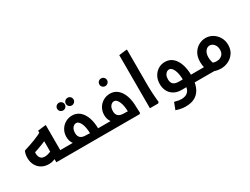

<svg xmlns="http://www.w3.org/2000/svg" viewBox="-73 -1446 3041 2333"><g transform="rotate(-30 1447.5 -279.5)"><path d="M234 -25Q176 -25 133 -50Q90 -75 66 -119.5Q42 -164 42 -221Q42 -269 59 -310L66 -316Q150 -341 220 -368.5Q290 -396 347 -427L404 -336Q351 -306 280.5 -278Q210 -250 124 -223L159 -245Q159 -242 158 -235Q157 -228 157 -216Q157 -195 164 -175Q171 -155 188.5 -142Q206 -129 235 -129Q258 -129 283 -136Q308 -143 342 -159L380 -83Q351 -56 313 -40.5Q275 -25 234 -25ZM321 0V-104H522V0ZM321 0V-443L433 -457L436 -449V0ZM522 0V-104Q534 -104 538 -90Q542 -76 542 -53Q542 -31 538 -15.5Q534 0 522 0Z M708 -504Q685 -504 669.5 -519.5Q654 -535 654 -557Q654 -580 670 -595.5Q686 -611 708 -611Q731 -611 746.5 -595.5Q762 -580 762 -557Q762 -535 746 -519.5Q730 -504 708 -504ZM830 -504Q807 -504 791.5 -519.5Q776 -535 776 -557Q776 -580 792 -595.5Q808 -611 830 -611Q853 -611 868.5 -595.5Q884 -580 884 -557Q884 -535 868 -519.5Q852 -504 830 -504Z M922 0V-104H1053V0ZM1053 0V-104Q1065 -104 1069 -90Q1073 -76 1073 -53Q1073 -31 1069 -15.5Q1065 0 1053 0ZM522 0V-104H795Q814 -104 832 -103Q850 -102 862 -100.5Q874 -99 874 -99L852 -87Q852 -91 852 -94Q852 -97 852 -101Q850 -189 825.5 -241Q801 -293 766 -293Q750 -293 733.5 -282.5Q717 -272 706 -250Q695 -228 695 -194Q695 -149 719.5 -126.5Q744 -104 795 -104V-28Q725 -28 677 -51Q629 -74 604.5 -114Q580 -154 580 -204Q580 -260 605.5 -303.5Q631 -347 674 -372Q717 -397 769 -397Q831 -397 875.5 -358.5Q920 -320 943.5 -252Q967 -184 967 -92Q968 -62 969.5 -40Q971 -18 971 -13L959 0ZM522 0Q511 0 506.5 -15.5Q502 -31 502 -53Q502 -76 506.5 -90Q511 -104 522 -104Z M1300 -504Q1277 -504 1261.5 -519.5Q1246 -535 1246 -557Q1246 -580 1262 -595.5Q1278 -611 1300 -611Q1323 -611 1338.5 -595.5Q1354 -580 1354 -557Q1354 -535 1338 -519.5Q1322 -504 1300 -504Z M1053 0V-104H1326Q1345 -104 1363 -103Q1381 -102 1393 -100.5Q1405 -99 1405 -99L1383 -87Q1383 -91 1383 -94Q1383 -97 1383 -101Q1381 -189 1356.5 -241Q1332 -293 1297 -293Q1281 -293 1264.5 -282.5Q1248 -272 1237 -250Q1226 -228 1226 -194Q1226 -149 1250.5 -126.5Q1275 -104 1326 -104V-28Q1256 -28 1208 -51Q1160 -74 1135.5 -114Q1111 -154 1111 -204Q1111 -260 1136.5 -303.5Q1162 -347 1205 -372Q1248 -397 1300 -397Q1362 -397 1406.5 -358.5Q1451 -320 1474.5 -252Q1498 -184 1498 -92Q1499 -62 1500.5 -40Q1502 -18 1502 -13L1490 0ZM1053 0Q1042 0 1037.5 -15.5Q1033 -31 1033 -53Q1033 -76 1037.5 -90Q1042 -104 1053 -104Z M1634 0V-745L1746 -759L1749 -751V-247Q1749 -206 1751.5 -165Q1754 -124 1756.5 -89.5Q1759 -55 1761.5 -34.5Q1764 -14 1764 -14L1749 0Z M2079 0Q2016 0 1972 -26Q1928 -52 1906 -95.5Q1884 -139 1884 -193Q1884 -253 1909 -299Q1934 -345 1976.5 -371Q2019 -397 2071 -397Q2135 -397 2179 -358.5Q2223 -320 2246.5 -251.5Q2270 -183 2270 -92H2155Q2155 -183 2130.5 -238Q2106 -293 2069 -293Q2054 -293 2037.5 -282.5Q2021 -272 2010 -250Q1999 -228 1999 -193Q1999 -149 2023 -126.5Q2047 -104 2100 -104H2357V0ZM2025 200Q1991 200 1959 194Q1927 188 1890 176L1926 81H1936Q1965 89 1984 92.5Q2003 96 2022 96Q2092 96 2123.5 54Q2155 12 2155 -92H2270Q2270 -1 2244 64.5Q2218 130 2164 165Q2110 200 2025 200ZM2357 0V-104Q2369 -104 2373 -90Q2377 -76 2377 -53Q2377 -31 2373 -15.5Q2369 0 2357 0Z M2624 15Q2583 15 2542.5 2.5Q2502 -10 2463 -35L2525 -122Q2553 -105 2576 -97Q2599 -89 2624 -89Q2656 -89 2679.5 -102Q2703 -115 2715.5 -137.5Q2728 -160 2728 -191Q2728 -222 2716.5 -246Q2705 -270 2685.5 -284Q2666 -298 2643 -298Q2619 -298 2599.5 -283.5Q2580 -269 2569 -243Q2558 -217 2558 -181Q2558 -154 2564.5 -126Q2571 -98 2580 -82L2479 -31Q2462 -61 2452.5 -101Q2443 -141 2443 -181Q2443 -254 2472.5 -303Q2502 -352 2548 -377Q2594 -402 2643 -402Q2696 -402 2741.5 -375Q2787 -348 2815 -300.5Q2843 -253 2843 -191Q2843 -128 2813 -82Q2783 -36 2733 -10.5Q2683 15 2624 15ZM2357 0V-104H2561V0ZM2357 0Q2346 0 2341.5 -15.5Q2337 -31 2337 -53Q2337 -76 2341.5 -90Q2346 -104 2357 -104Z"/></g></svg>

Font: Fustat
Style: Bold
Weight: 700
Designer: Mohamed Gaber, Khaled Hosny, Laura Garcia Mut
Foundry: Kief Type Foundry, Alif Type Foundry, Hard Type Foundry
Version: Version 1.007